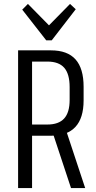

<svg xmlns="http://www.w3.org/2000/svg" viewBox="-20 -956 490 976"><path d="M72 -700H239Q323 -700 364 -654Q405 -608 405 -515V-446Q405 -356 363.5 -311Q322 -266 239 -266H140V-323H221Q278 -323 306 -353.5Q334 -384 334 -448V-513Q334 -580 306.5 -611.5Q279 -643 221 -643H128L143 -667V0H72ZM247 -284H319L413 0H341ZM365 -909 243 -751H215L93 -907L122 -936L241 -815H217L336 -936Z"/></svg>

Font: Pathway Extreme Condensed Light
Style: Regular
Weight: 300
Width: 3
Version: Version 1.001;gftools[0.9.26]